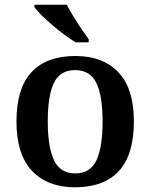

<svg xmlns="http://www.w3.org/2000/svg" viewBox="-20 -786 640 816"><path d="M298 10Q183 10 116.5 -59.5Q50 -129 50 -270Q50 -410 113.5 -479Q177 -548 301 -548Q417 -548 483 -479Q549 -410 549 -270Q549 -129 485.5 -59.5Q422 10 298 10ZM300 -49Q364 -49 390 -105Q416 -161 416 -270Q416 -379 389.5 -433.5Q363 -488 299 -488Q235 -488 209 -433.5Q183 -379 183 -270Q183 -161 209.5 -105Q236 -49 300 -49ZM301 -606Q279 -620 252.5 -639.5Q226 -659 200.5 -681Q175 -703 155 -723Q135 -743 126 -756V-766H264Q275 -744 291.5 -717Q308 -690 325.5 -664Q343 -638 357 -619V-606Z"/></svg>

Font: Noto Serif Telugu SemiBold
Style: Regular
Weight: 600
Designer: Jelle Bosma - Monotype Design Team
Foundry: Monotype Imaging Inc.
Version: Version 2.005; ttfautohint (v1.8.4.7-5d5b)